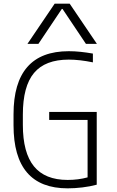

<svg xmlns="http://www.w3.org/2000/svg" viewBox="-20 -1020 640 1050"><path d="M350 10Q54 10 54 -335V-395Q54 -740 356 -740Q388 -740 421 -736.5Q454 -733 488 -727V-679Q415 -694 356 -694Q227 -694 166 -621Q105 -548 105 -393V-337Q105 -185 165.5 -110.5Q226 -36 350 -36Q408 -36 459 -50V-364H249V-408H509V-10Q472 0 430 5Q388 10 350 10ZM130 -780 279 -1000H361L510 -780H450L322 -971H318L190 -780Z"/></svg>

Font: M PLUS Code Latin 60 Light
Style: Regular
Weight: 300
Width: 7
Monospace: yes
Designer: Coji Morishita
Foundry: UNDERFOREST DESIGN
Version: Version 1.005; ttfautohint (v1.8.3)